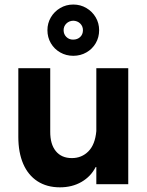

<svg xmlns="http://www.w3.org/2000/svg" viewBox="-20 -800 637 834"><path d="M537.1 0H398.4V-74.2H395.5Q374.5 -33.2 334 -9.8Q293.5 13.7 240.2 13.7Q183.6 13.7 142.8 -12.7Q102.1 -39.1 80.8 -88.4Q59.6 -137.7 59.6 -205.1V-503.9H198.2V-228.5Q197.8 -173.8 222.4 -143.6Q247.1 -113.3 292 -113.3Q335 -113.3 364 -142.6Q393.1 -171.9 398.4 -230.5V-503.9H537.1ZM340.3 -668.9Q340.3 -686 328.4 -697.8Q316.4 -709.5 298.3 -710Q280.3 -709.5 268.3 -697.8Q256.3 -686 256.3 -668.9Q256.3 -651.4 268.1 -639.6Q279.8 -627.9 297.4 -627.9Q316.4 -627.9 328.4 -639.4Q340.3 -650.9 340.3 -668.9ZM186 -668.9Q186 -699.2 200.9 -724.6Q215.8 -750 241.5 -765.1Q267.1 -780.3 298.3 -780.3Q329.6 -780.3 355.2 -765.1Q380.9 -750 395.8 -724.6Q410.6 -699.2 410.6 -668.9Q410.6 -637.7 395.8 -612.3Q380.9 -586.9 355.2 -572.3Q329.6 -557.6 298.3 -557.6Q267.1 -557.6 241.5 -572.3Q215.8 -586.9 200.9 -612.3Q186 -637.7 186 -668.9Z"/></svg>

Font: Wanted Sans
Style: Bold
Weight: 700
Designer: Original Design by Kil Hyung-jin and Kang Hanbin, Wanted Lab, Inc; Hangeul from Source Han Sans by Jang Soo-young and Ka
Foundry: Wanted Lab, Inc.
Version: Version 1.000